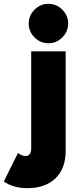

<svg xmlns="http://www.w3.org/2000/svg" viewBox="-90 -768 421 1003"><path d="M60 -645Q60 -687 90.5 -717.5Q121 -748 163 -748Q205 -748 235.5 -717.5Q266 -687 266 -645Q266 -603 235.5 -572.5Q205 -542 163 -542Q121 -542 90.5 -572.5Q60 -603 60 -645ZM4 31Q23 47 44 47Q58 47 65.5 36.5Q73 26 73 7V-500H253V21Q253 112 200 163.5Q147 215 52 215Q17 215 -15 206Q-47 197 -70 180Z"/></svg>

Font: Oak Sans Black
Style: Regular
Weight: 900
Designer: Erik Kennedy, Walven
Foundry: Erik Kennedy, Walven
Version: Version 1.000